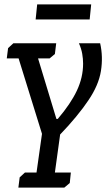

<svg xmlns="http://www.w3.org/2000/svg" viewBox="-20 -645 512 878"><path d="M238 -101H244Q303 -170 331.5 -230.5Q360 -291 360 -354Q360 -376 356 -399Q352 -422 341 -447H438Q452 -385 441.5 -320Q431 -255 384 -186Q363 -154 328 -111.5Q293 -69 255 -30L231 144H304L299 192L274 213H64L70 166L94 144H147L172 -33L65 -378H11L17 -425L41 -447H237L231 -398L207 -378H154ZM150 -625H397L390 -556H143Z"/></svg>

Font: Zilla Slab Medium
Style: Regular
Weight: 500
Designer: Typotheque.com
Foundry: Typotheque type foundry
Version: Version 1.1; 2017